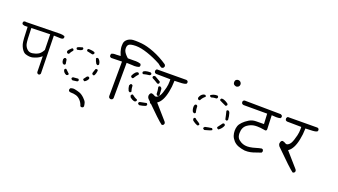

<svg xmlns="http://www.w3.org/2000/svg" viewBox="-70 -1355 3639 2067"><g transform="rotate(20 1749.5 -321.5)"><path d="M348.1 -59.1Q358.4 -59.1 364.7 -64.5L371.1 -76.2L362.3 -508.8Q434.1 -505.9 441.9 -505.9Q457 -505.9 468.3 -512.7L473.6 -524.4Q474.1 -526.4 474.1 -527.8Q474.1 -536.6 469.7 -542.5Q445.8 -550.8 419.9 -550.8Q417.5 -550.8 405.8 -550.3L28.8 -543.5L27.3 -544.9Q24.9 -544.9 21.5 -544.9Q12.2 -544.9 4.4 -540L-1 -527.3Q-1 -526.9 -1 -525.9Q-1 -515.6 3.4 -509.3Q15.1 -502.4 28.3 -500.5H64.5Q68.4 -345.7 78.6 -308.6Q92.3 -260.7 120.1 -232.4Q132.3 -220.7 143.1 -216.8Q163.1 -209.5 187 -207Q193.4 -206.5 200.2 -206.5Q215.8 -206.5 228.5 -209.5Q252 -215.8 273.2 -224.9Q294.4 -233.9 314.5 -250L325.7 -259.3L329.1 -80.6Q330.1 -71.8 335.4 -65.4L347.2 -59.1Q347.7 -59.1 348.1 -59.1ZM196.3 -250Q169.4 -250 149.9 -268.1Q126 -290 117.7 -322.8Q109.4 -355.5 106.4 -502.4L320.3 -508.3L324.2 -330.1Q309.6 -303.2 294.9 -288.6Q280.3 -273.9 265.1 -267.6Q246.6 -257.8 212.4 -251.5Q204.1 -250 196.3 -250Z M901.4 113.8Q902.3 113.8 904.3 113.8Q906.2 113.8 909.7 113.3Q917 112.3 921.9 108.4L928.2 97.2Q926.3 75.7 920.4 56.2Q914.6 37.1 885.7 9.8Q856.4 -18.1 829.1 -27.8Q800.8 -37.6 770.5 -43Q763.2 -44.4 755.9 -44.4Q737.8 -44.4 721.7 -35.6L716.3 -22.5Q715.8 -20.5 715.8 -18.6Q715.8 -9.3 720.7 -2.4Q729.5 2.9 739.7 4.4Q777.8 4.4 804.7 12.7Q833 21 856.7 47.1Q880.4 73.2 890.1 108.4ZM777.8 -151.9Q774.4 -159.2 767.1 -162.6L710 -157.7Q702.1 -154.3 698.7 -146.5Q698.2 -144.5 698.2 -142.1Q698.2 -136.7 701.2 -132.8L715.3 -124.5L766.6 -131.3Q770.5 -132.8 773.4 -135.7L777.8 -142.1ZM610.4 -217.3Q603 -217.3 598.6 -214.8L591.3 -200.7L601.1 -178.7Q614.3 -162.1 632.3 -155.8L641.6 -157.7Q650.4 -161.1 653.8 -168.5V-176.3Q630.9 -196.3 610.8 -217.3Q610.8 -217.3 610.4 -217.3ZM862.8 -220.7Q854.5 -220.7 847.2 -215.3L820.3 -179.7Q820.3 -178.2 820.3 -177.2Q820.3 -171.4 823.2 -168L837.9 -159.2L841.8 -160.2Q866.7 -174.8 877.4 -199.7V-209.5Q874 -216.8 866.2 -220.2Q864.7 -220.7 862.8 -220.7ZM567.4 -323.7Q565.4 -324.2 564 -324.2Q562.5 -324.2 561 -324.2Q556.2 -323.7 551.3 -320.8L543.5 -306.2Q543 -302.2 543 -298.8Q543 -277.8 553.2 -261.2L568.8 -252L575.7 -252.9Q583 -256.3 586.9 -264.2Q582.5 -293.9 579.1 -313L574.7 -318.8Q571.8 -321.8 567.4 -323.7ZM903.3 -253.4Q905.3 -252.9 907.2 -252.9Q913.1 -252.9 917.5 -256.3Q932.1 -278.3 935.1 -316.9Q931.6 -324.2 923.8 -327.6Q922.9 -327.6 921.9 -327.6Q914.1 -327.6 908.2 -324.7Q897.5 -298.8 890.1 -272L891.6 -264.6Q895.5 -256.8 903.3 -253.4ZM896 -378.4 910.2 -370.1 915.5 -371.1Q922.4 -374.5 926.3 -382.3Q924.8 -403.8 915.5 -419.9Q906.2 -436 894.5 -442.9H882.3Q878.9 -440.9 876 -438.5L872.1 -433.1Q880.4 -403.3 896 -378.4ZM593.8 -447.8Q560.1 -418.5 553.7 -400.4L558.6 -383.8L571.8 -377L583.5 -381.8Q594.2 -406.2 613.8 -426.8V-437L609.4 -443.4Q606.4 -445.8 603 -447.8ZM708.5 -485.8Q705.1 -492.7 698.2 -496.1Q649.4 -484.4 639.2 -473.1V-461.9Q643.1 -454.6 649.4 -451.2Q671.9 -454.6 688.5 -460.4Q702.6 -465.3 708.5 -475.6ZM837.4 -474.6Q837.9 -476.6 837.9 -478.5Q837.9 -484.4 834.5 -488.8Q828.1 -493.2 811.8 -496.8Q795.4 -500.5 763.2 -501.5Q756.3 -498 752.4 -490.2Q752.4 -489.7 752.4 -487.3Q752.4 -484.9 753.4 -481.2Q754.4 -477.5 756.3 -474.1Q787.1 -466.8 818.4 -460.4L825.7 -461.9Q834 -465.8 837.4 -474.6Z M1064.9 -545.4H1047.9Q1027.8 -545.4 1011.2 -537.6L1005.4 -524.4Q1004.9 -522.5 1004.9 -519Q1004.9 -508.8 1010.7 -500L1024.9 -493.7L1147 -496.6L1145 -100.1Q1146.5 -89.4 1152.3 -82L1166 -74.7Q1167 -74.7 1170.7 -74.7Q1174.3 -74.7 1179.7 -76.2Q1185.1 -77.6 1189.5 -81.1L1196.8 -94.7L1198.7 -501L1265.6 -498.5Q1276.9 -497.1 1287.6 -497.1Q1316.4 -497.1 1341.3 -505.9L1348.1 -518.6Q1348.6 -520.5 1348.6 -522Q1348.6 -533.7 1341.3 -542.5Q1314 -551.8 1284.7 -551.8Q1277.3 -551.8 1270 -551.3H1269.5H1194.3Q1151.4 -589.4 1140.6 -619.1Q1136.2 -631.3 1136.2 -647.9Q1136.2 -675.8 1150.9 -689Q1168 -704.6 1227.1 -706.1Q1230 -706.1 1232.9 -706.1Q1288.6 -706.1 1367.4 -679.7Q1446.3 -653.3 1524.4 -610.8L1548.3 -591.8L1567.4 -580.6Q1567.9 -580.6 1568.4 -580.6Q1581.5 -580.6 1589.8 -587.4L1597.2 -602.1Q1597.7 -604 1597.7 -606Q1597.7 -617.7 1589.8 -625.5L1588.4 -627Q1507.3 -682.1 1424.6 -714.4Q1341.8 -746.6 1279.3 -752.9Q1237.8 -756.8 1207.5 -756.8Q1191.4 -756.8 1178.2 -755.9Q1136.7 -752 1109.4 -725.1Q1090.3 -706.1 1087.9 -680.2Q1086.4 -668.9 1086.4 -653.3Q1086.4 -637.7 1089.8 -620.6Q1095.7 -587.9 1109.4 -557.6L1113.3 -548.8L1103.5 -547.4Q1084.5 -545.4 1064.9 -545.4ZM1560.1 -156.7Q1556.6 -164.1 1549.3 -168Q1512.2 -161.6 1476.1 -153.3Q1467.8 -149.4 1464.4 -141.6Q1463.9 -139.6 1463.9 -138.2Q1463.9 -136.7 1463.9 -134.8Q1464.4 -130.4 1466.8 -127L1481.9 -118.7Q1517.6 -123.5 1548.3 -134.8Q1556.2 -138.2 1560.1 -147ZM1439.9 -153.3Q1439.9 -154.3 1439.9 -155Q1439.9 -155.8 1439.9 -157Q1439.9 -158.2 1439.7 -159.9Q1439.5 -161.6 1439.5 -162.6Q1438.5 -165.5 1437.5 -168Q1409.2 -177.7 1379.9 -202.1Q1378.4 -202.1 1377 -202.1Q1370.6 -202.1 1367.2 -199.2L1358.9 -185.1L1365.7 -167.5L1371.1 -162.6Q1390.6 -146 1415.5 -140.1L1427.7 -142.1Q1436.5 -145.5 1439.9 -153.3ZM1622.1 -255.9Q1616.2 -255.9 1612.3 -252.9Q1597.2 -224.1 1579.1 -194.8Q1579.1 -192.9 1579.1 -191.4Q1579.1 -185.1 1582 -181.6L1596.2 -173.3L1607.9 -177.7Q1627.9 -203.1 1637.2 -231.4V-244.6Q1633.8 -252 1626 -255.4Q1624 -255.9 1622.1 -255.9ZM1330.1 -302.2Q1328.1 -302.7 1327.1 -302.7Q1326.2 -302.7 1325.7 -302.7Q1325.2 -302.7 1324.2 -302.5Q1323.2 -302.2 1322.3 -302.2Q1321.3 -302.2 1320.6 -302Q1319.8 -301.8 1319.3 -301.3Q1317.4 -300.8 1316.4 -299.8L1306.2 -281.7Q1308.6 -250.5 1322.8 -223.1L1336.9 -214.8L1342.3 -215.8Q1349.6 -219.2 1353.5 -226.1Q1342.8 -257.3 1342.3 -291.5L1338.4 -297.4Q1335 -300.3 1330.1 -302.2ZM1618.2 -385.3Q1610.8 -381.3 1607.4 -374.5Q1616.7 -336.9 1616.7 -296.4Q1620.6 -287.1 1629.9 -281.7H1640.1Q1647.5 -285.2 1650.9 -292.5L1646 -365.7Q1642.1 -378.4 1628.9 -385.3ZM1349.1 -446.3Q1335 -446.3 1321.8 -432.6Q1305.2 -415 1294.4 -390.6Q1293.9 -388.7 1293.9 -386.7Q1293.9 -379.9 1297.4 -374.5L1311 -366.7L1322.3 -371.1Q1344.2 -407.2 1363.8 -426.3V-434.1Q1361.8 -438 1358.9 -441.4L1352.1 -445.8Q1350.6 -446.3 1349.1 -446.3ZM1605.5 -420.9Q1605.5 -428.7 1602.1 -434.1L1540 -470.2H1524.9Q1517.6 -466.8 1514.2 -459Q1513.7 -457 1513.7 -455.1Q1513.7 -448.2 1516.6 -443.4Q1552.2 -425.3 1584 -404.8H1594.2Q1601.6 -408.2 1605 -416Q1605.5 -418.5 1605.5 -420.9ZM1489.7 -481.4Q1485.4 -489.3 1477.1 -492.7Q1442.9 -492.7 1420.4 -486.3Q1400.9 -480.5 1395 -469.7V-458Q1398.9 -450.7 1405.8 -447.3Q1439.9 -456.5 1476.6 -460.4Q1485.4 -463.9 1489.7 -471.7Z M1806.6 -25.9Q1806.6 -37.1 1799.3 -45.9L1653.3 -212.4L1659.7 -216.8Q1683.6 -233.4 1703.1 -269.8Q1722.7 -306.2 1735.1 -366.5Q1747.6 -426.8 1748.5 -488.3V-495.1L1833 -498.5Q1859.4 -499.5 1880.4 -508.8L1886.2 -520.5Q1886.7 -522.5 1886.7 -524.4Q1886.7 -535.2 1881.3 -542L1868.2 -548.3L1544.4 -546.4Q1541.5 -546.9 1539.1 -546.9Q1529.3 -546.9 1522.5 -541.5L1516.1 -527.3Q1516.1 -526.9 1516.1 -525.9Q1516.1 -514.2 1522 -504.9Q1529.8 -499 1539.6 -497.6L1701.2 -495.6Q1702.1 -481 1702.1 -473.1Q1702.1 -433.6 1693.4 -397Q1676.8 -328.1 1659.7 -299.8Q1648.4 -281.2 1633.3 -272.5Q1624 -266.6 1615.2 -266.6Q1606.9 -266.6 1599.6 -272Q1586.9 -280.3 1571.8 -283.7Q1568.8 -284.7 1565.9 -284.7Q1557.6 -284.7 1552.2 -278.8Q1543 -270 1541 -252Q1540.5 -250 1540.5 -247.6Q1540.5 -232.4 1552.2 -217.8Q1740.7 -30.3 1778.8 -4.9L1783.2 -2.9Q1792 -4.4 1799.8 -9.8L1806.2 -22.5Q1806.6 -24.4 1806.6 -25.9Z M2312 -144Q2308.6 -150.9 2301.8 -154.8Q2263.2 -149.9 2225.6 -141.1L2213.9 -127.9Q2213.9 -126.5 2213.9 -125.5Q2213.9 -119.6 2216.8 -115.2L2231.4 -107.4Q2299.8 -125 2312 -135.3ZM2079.6 -184.6Q2079.1 -183.1 2079.1 -180.9Q2079.1 -178.7 2080.1 -175.3Q2081.1 -168 2086.9 -160.6Q2113.3 -139.6 2142.1 -128.9L2149.4 -129.9Q2157.2 -133.3 2160.6 -140.1V-149.4Q2148.4 -162.1 2130.9 -171.9Q2113.3 -181.6 2098.6 -195.8H2090.3Q2083 -192.4 2079.6 -184.6ZM2407.2 -245.1Q2399.9 -245.1 2394.5 -241.7L2352.5 -185.5Q2352.5 -184.1 2352.5 -183.1Q2352.5 -177.2 2355.5 -172.9L2369.1 -165L2374 -166Q2406.7 -188.5 2421.4 -224.1V-233.9Q2418 -241.2 2411.1 -244.6Q2409.2 -245.1 2407.2 -245.1ZM2058.1 -334Q2050.3 -334 2043.9 -329.1L2037.6 -314.5Q2036.6 -307.1 2036.6 -299.8Q2036.6 -271 2050.3 -247.6L2064.9 -239.7L2072.3 -240.7Q2078.6 -243.7 2082 -250.5Q2072.8 -288.6 2072.8 -322.8Q2069.3 -330.1 2061.5 -333.5Q2060.1 -334 2058.1 -334ZM2394 -393.1Q2388.2 -389.6 2384.8 -382.8Q2390.1 -358.9 2395.8 -336.9Q2401.4 -314.9 2405.8 -291L2418.9 -284.2L2423.3 -285.2Q2431.2 -288.6 2435.1 -296.4Q2433.1 -337.4 2421.9 -373Q2418 -385.7 2406.2 -393.1ZM2067.4 -390.6Q2073.7 -390.6 2078.1 -393.6Q2094.7 -426.3 2122.6 -447.8V-456.5Q2119.1 -462.9 2111.3 -466.3Q2110.4 -466.3 2108.9 -466.3Q2085.4 -466.3 2065.9 -442.9Q2054.7 -428.7 2050.3 -411.1L2051.8 -402.3Q2055.7 -394.5 2063.5 -391.1Q2065.4 -390.6 2067.4 -390.6ZM2373 -446.8Q2373 -453.1 2369.6 -458Q2342.3 -480.5 2307.6 -489.7H2292.5Q2285.2 -486.3 2281.7 -478.5Q2281.2 -476.6 2281.2 -475.1Q2281.2 -469.2 2284.2 -464.8Q2301.8 -455.6 2315.4 -449.7Q2338.9 -439.9 2356.4 -430.7L2360.8 -431.6Q2369.1 -435.5 2372.6 -443.4Q2373 -445.3 2373 -446.8ZM2233.9 -504.4Q2193.4 -504.4 2163.1 -481.4Q2163.1 -480.5 2163.1 -479Q2163.1 -474.1 2166 -469.7L2179.7 -461.9Q2207 -471.2 2238.8 -471.2Q2246.1 -474.6 2249.5 -481.9V-493.7Q2246.1 -501 2238.8 -504.4Q2236.3 -504.4 2233.9 -504.4ZM2423.8 -721.7Q2412.1 -738.3 2391.6 -738.3Q2380.9 -738.3 2371.1 -731.9Q2357.4 -723.6 2357.4 -701.7Q2357.4 -687 2364.3 -678.7L2365.7 -677.2Q2374.5 -668.5 2392.6 -664.6Q2404.3 -664.6 2415.5 -671.9Q2423.3 -676.8 2426.8 -685.3Q2430.2 -693.8 2430.2 -702.9Q2430.2 -711.9 2423.8 -721.7Z M2805.7 -387.2Q2766.6 -387.2 2722.2 -386.2Q2677.7 -385.3 2643.6 -363.8Q2607.9 -341.8 2583 -316.4Q2558.1 -291 2549.8 -266.1Q2541.5 -241.2 2541.5 -212.4Q2541.5 -183.6 2550.3 -157.2Q2559.1 -130.9 2582.5 -104.5Q2606 -78.6 2640.6 -65.9Q2675.3 -53.2 2714.4 -48.3Q2720.2 -48.3 2728.5 -48.3Q2736.8 -48.3 2750 -48.8Q2779.3 -51.3 2808.1 -60.1Q2851.6 -73.7 2895 -89.8L2900.9 -102.5Q2901.4 -104.5 2901.4 -106.4Q2901.4 -117.2 2895.5 -126L2882.8 -131.8Q2851.1 -126.5 2818.8 -116.2Q2786.6 -106 2752.4 -101.1Q2738.8 -99.1 2725.1 -99.1Q2671.4 -99.1 2632.8 -130.4Q2626 -135.3 2622.1 -139.2Q2599.1 -162.1 2599.1 -205.1Q2599.1 -274.4 2646 -306.2Q2685.1 -333.5 2729.5 -337.4Q2740.7 -338.4 2753.9 -338.4Q2789.1 -338.4 2833.5 -330.6Q2843.3 -328.1 2848.1 -328.1Q2856.4 -328.1 2860.8 -332.5Q2865.2 -336.9 2865.7 -347.7L2859.4 -505.4Q2893.1 -502 2912.6 -502Q2942.9 -502 2959.5 -507.8L2966.3 -520.5Q2966.8 -522.5 2966.8 -525.9Q2966.8 -529.3 2965.3 -533.7Q2963.9 -538.1 2960.4 -542L2946.3 -549.3L2531.7 -554.2L2519 -548.3L2512.2 -535.2Q2512.2 -534.7 2512.2 -533.7Q2512.2 -520.5 2519 -512.2Q2526.9 -505.9 2537.6 -504.4H2807.6L2813.5 -387.2Z M3306.6 -25.9Q3306.6 -37.1 3299.3 -45.9L3153.3 -212.4L3159.7 -216.8Q3183.6 -233.4 3203.1 -269.8Q3222.7 -306.2 3235.1 -366.5Q3247.6 -426.8 3248.5 -488.3V-495.1L3333 -498.5Q3359.4 -499.5 3380.4 -508.8L3386.2 -520.5Q3386.7 -522.5 3386.7 -524.4Q3386.7 -535.2 3381.3 -542L3368.2 -548.3L3044.4 -546.4Q3041.5 -546.9 3039.1 -546.9Q3029.3 -546.9 3022.5 -541.5L3016.1 -527.3Q3016.1 -526.9 3016.1 -525.9Q3016.1 -514.2 3022 -504.9Q3029.8 -499 3039.6 -497.6L3201.2 -495.6Q3202.1 -481 3202.1 -473.1Q3202.1 -433.6 3193.4 -397Q3176.8 -328.1 3159.7 -299.8Q3148.4 -281.2 3133.3 -272.5Q3124 -266.6 3115.2 -266.6Q3106.9 -266.6 3099.6 -272Q3086.9 -280.3 3071.8 -283.7Q3068.8 -284.7 3065.9 -284.7Q3057.6 -284.7 3052.2 -278.8Q3043 -270 3041 -252Q3040.5 -250 3040.5 -247.6Q3040.5 -232.4 3052.2 -217.8Q3240.7 -30.3 3278.8 -4.9L3283.2 -2.9Q3292 -4.4 3299.8 -9.8L3306.2 -22.5Q3306.6 -24.4 3306.6 -25.9Z"/></g></svg>

Font: Bakudai
Style: ExtraLight
Weight: 200
Version: Version 1.48